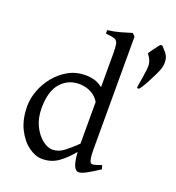

<svg xmlns="http://www.w3.org/2000/svg" viewBox="-138 -867 907 991"><g transform="rotate(20 315.0 -371.5)"><path d="M203.1 14.6Q167 14.6 128.9 -12.9Q90.8 -40.5 64.9 -92.5Q39.1 -144.5 39.1 -216.8Q39.1 -258.8 55.7 -303Q72.3 -347.2 103 -384.8Q133.8 -422.4 175.8 -445.6Q217.8 -468.8 269 -468.8Q292 -468.8 314.7 -463.1Q337.4 -457.5 363.8 -438V-622.1Q363.8 -658.2 360.4 -675Q356.9 -691.9 342.3 -697.8Q327.6 -703.6 293 -706.1V-725.1Q333 -730.5 364.7 -739.7Q396.5 -749 421.9 -756.8L437 -742.2V-124Q437 -89.8 439.9 -74.2Q442.9 -58.6 448.2 -51.8Q452.6 -46.9 465.1 -48.8Q477.5 -50.8 506.8 -62L513.2 -41Q468.3 -11.2 443.4 1.7Q418.5 14.6 404.8 14.6Q388.7 14.6 378.4 -7.3Q368.2 -29.3 364.7 -82.5Q327.6 -37.6 290.5 -11.5Q253.4 14.6 203.1 14.6ZM237.8 -48.8Q271 -48.8 302.2 -73.2Q333.5 -97.7 363.8 -127.4V-356.4Q347.7 -384.3 318.1 -399.7Q288.6 -415 253.9 -415Q191.9 -415 152.1 -369.4Q112.3 -323.7 112.3 -231.9Q112.3 -176.8 132.6 -135.5Q152.8 -94.2 181.9 -71.5Q210.9 -48.8 237.8 -48.8ZM548.3 -496.6Q540 -495.6 539.6 -499.5Q539.1 -502.4 542 -519.8Q544.9 -537.1 548.6 -559.8Q552.2 -582.5 554.7 -603.5Q557.1 -624.5 555.2 -634.8Q552.7 -650.4 546.4 -661.6Q540 -672.9 535.2 -678.7Q532.7 -682.1 532.2 -683.6Q532.2 -686.5 534.2 -689.9Q540 -698.7 552.2 -715.3Q564.5 -731.9 574.2 -744.1Q577.1 -747.1 581.5 -748Q585 -748.5 589.4 -746.1Q596.2 -739.7 610.6 -722.7Q625 -705.6 628.4 -685.1Q631.3 -668.5 628.4 -653.1Q625.5 -637.7 621.6 -627.4Q619.6 -621.1 609.9 -600.8Q600.1 -580.6 587.6 -556.6Q575.2 -532.7 564.2 -515.1Q553.2 -497.6 548.3 -496.6Z"/></g></svg>

Font: David Libre
Style: Regular
Weight: 400
Designer: Ismar David, J. Victor Gaultney, Annie Olsen and Meir Sadan
Foundry: Monotype Imaging Inc. & SIL International
Version: Version 1.100; ttfautohint (v1.8.4.7-5d5b)